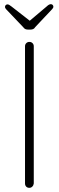

<svg xmlns="http://www.w3.org/2000/svg" viewBox="-20 -901 282 921"><path d="M142 -679V-21Q141 -12 135 -6Q129 0 121 0Q111 0 105.5 -6Q100 -12 100 -21V-679Q100 -688 106 -694Q112 -700 121 -700Q130 -700 136 -694Q142 -688 142 -679ZM126 -799 115 -795 205 -871Q210 -876 215 -878.5Q220 -881 224 -881Q229 -881 232.5 -877.5Q236 -874 236 -869Q236 -866 234.5 -863Q233 -860 230 -857L149 -771Q145 -764 139 -761.5Q133 -759 125 -759H115Q107 -759 101.5 -761.5Q96 -764 91 -771L10 -856Q7 -859 5.5 -862Q4 -865 4 -868Q4 -873 7.5 -876.5Q11 -880 16 -880Q23 -880 35 -870Z"/></svg>

Font: Quicksand Variable Light
Style: Regular
Weight: 300
Designer: Andrew Paglinawan
Foundry: Andrew Paglinawan
Version: Version 3.004